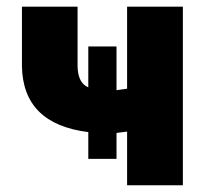

<svg xmlns="http://www.w3.org/2000/svg" viewBox="-20 -548 604 568"><path d="M521 0H356V-158.7L324.7 -154.8V-78.1H241.2V-157.2Q47.9 -181.2 44.9 -352.1V-528.3H209.5V-350.6Q210.9 -302.2 241.2 -289.6V-410.6H324.7V-281.2L356 -285.6V-528.3H521Z"/></svg>

Font: Sadagaat-English
Style: Regular
Weight: 900
Designer: Ahmed alsheikh
Foundry: Ahmed alsheikh Design
Version: Version 2.137;January 17, 2018;FontCreator 11.0.0.2408 64-bi